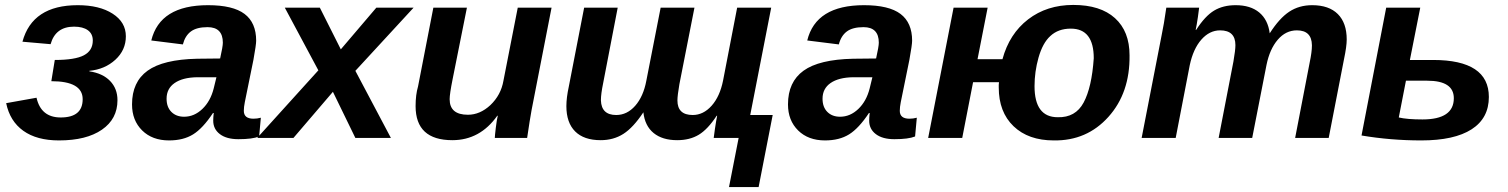

<svg xmlns="http://www.w3.org/2000/svg" viewBox="-20 -559 6112 778"><path d="M219 10Q129 10 74.5 -29Q20 -68 5 -141L128 -163Q146 -83 226 -83Q315 -83 315 -157Q315 -230 188 -230L202 -316Q284 -316 320 -335Q356 -354 356 -395Q356 -422 336 -436.5Q316 -451 280 -451Q205 -451 185 -380L71 -390Q111 -538 295 -538Q383 -538 436.5 -503.5Q490 -469 490 -412Q490 -356 447.5 -317Q405 -278 342 -272V-270Q396 -262 426 -231Q456 -200 456 -153Q456 -77 393 -33.5Q330 10 219 10Z M946 5Q898 5 871 -15.5Q844 -36 844 -70Q844 -83 846 -101H843Q802 -39 762.5 -14.5Q723 10 665 10Q597 10 556 -30.5Q515 -71 515 -136Q515 -227 578 -272.5Q641 -318 779 -321L872 -322Q883 -371 883 -386Q883 -449 821 -449Q777 -449 753.5 -431.5Q730 -414 721 -379L593 -395Q628 -538 823 -538Q924 -538 971 -502.5Q1018 -467 1018 -394Q1018 -378 1007 -317L972 -145Q968 -125 968 -110Q968 -78 1007 -78Q1022 -78 1037 -82L1030 -6Q1003 5 946 5ZM846 -201 857 -246H778Q720 -245 687.5 -222.5Q655 -200 655 -159Q655 -125 674.5 -105.5Q694 -86 726 -86Q767 -86 800 -117.5Q833 -149 846 -201Z M1564 0H1420L1329 -187L1169 0H1022L1270 -274L1134 -528H1276L1361 -359L1505 -528H1656L1420 -272Z M1736 -528H1872L1814 -238Q1802 -178 1802 -157Q1802 -94 1876 -94Q1925 -94 1967 -133Q2010 -174 2020 -232L2078 -528H2215L2134 -113Q2127 -75 2116 0H1985Q1985 -8 1989 -41Q1993 -74 1997 -90H1995Q1925 9 1813 9Q1664 9 1664 -129Q1664 -175 1674 -209Z M2724 9Q2664 9 2628.5 -20Q2593 -49 2587 -104Q2546 -42 2506 -16.5Q2466 9 2414 9Q2346 9 2310.5 -26.5Q2275 -62 2275 -129Q2275 -163 2285 -209L2347 -528H2483L2424 -222Q2415 -178 2415 -154V-152Q2417 -93 2477 -93Q2521 -93 2554 -130.5Q2587 -168 2599 -232L2657 -528H2794L2733 -218Q2725 -172 2725 -152Q2725 -93 2787 -93Q2830 -93 2863.5 -130.5Q2897 -168 2910 -233L2967 -528H3105L3020 -93H3111L3054 199H2934L2973 0H2872Q2872 -2 2877 -37Q2882 -71 2886 -90H2884Q2848 -35 2811.5 -13Q2775 9 2724 9Z M3604 5Q3556 5 3529 -15.5Q3502 -36 3502 -70Q3502 -83 3504 -101H3501Q3460 -39 3420.5 -14.5Q3381 10 3323 10Q3255 10 3214 -30.5Q3173 -71 3173 -136Q3173 -227 3236 -272.5Q3299 -318 3437 -321L3530 -322Q3541 -371 3541 -386Q3541 -449 3479 -449Q3435 -449 3411.5 -431.5Q3388 -414 3379 -379L3251 -395Q3286 -538 3481 -538Q3582 -538 3629 -502.5Q3676 -467 3676 -394Q3676 -378 3665 -317L3630 -145Q3626 -125 3626 -110Q3626 -78 3665 -78Q3680 -78 3695 -82L3688 -6Q3661 5 3604 5ZM3504 -201 3515 -246H3436Q3378 -245 3345.5 -222.5Q3313 -200 3313 -159Q3313 -125 3332.5 -105.5Q3352 -86 3384 -86Q3425 -86 3458 -117.5Q3491 -149 3504 -201Z M4557 -335Q4559 -183 4471.5 -85.5Q4384 12 4250 10Q4147 10 4087 -47.5Q4027 -105 4027 -205V-215L4028 -226H3923L3879 0H3741L3844 -528H3982L3941 -319H4042Q4070 -422 4146 -480.5Q4222 -539 4329 -539Q4439 -539 4498 -485.5Q4557 -432 4557 -335ZM4412 -323Q4412 -443 4319 -443Q4268 -443 4236 -413Q4205 -385 4188 -325Q4172 -268 4172 -210Q4172 -84 4266 -84Q4338 -82 4371 -143.5Q4404 -205 4412 -323Z M5235 -436Q5190 -436 5157.5 -398Q5125 -360 5112 -296L5054 0H4918L4978 -310Q4986 -356 4986 -376Q4986 -436 4924 -436Q4881 -436 4848 -398.5Q4815 -361 4801 -295L4744 0H4606L4687 -416Q4696 -458 4706 -528H4839Q4839 -527 4834 -490Q4829 -456 4825 -438H4827Q4863 -494 4899.5 -516Q4936 -538 4987 -538Q5047 -538 5082.5 -508.5Q5118 -479 5125 -424Q5164 -485 5204 -511.5Q5244 -538 5297 -538Q5365 -538 5401 -502Q5437 -466 5437 -399Q5437 -371 5426 -319L5364 0H5228L5287 -306Q5296 -349 5296 -374V-376Q5295 -436 5235 -436Z M5597 -528H5735L5693 -316H5787Q6013 -316 6013 -166Q6013 -80 5943 -35Q5873 10 5739 10Q5615 10 5497 -10ZM5677 -232 5648 -83Q5682 -75 5744 -75Q5871 -75 5871 -161Q5871 -232 5763 -232Z"/></svg>

Font: Libra Sans
Style: Bold Italic
Weight: 700
Italic angle: -12°
Foundry: Context Ltd
Version: Version 1.002